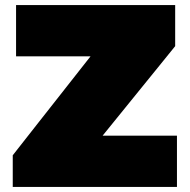

<svg xmlns="http://www.w3.org/2000/svg" viewBox="-20 -733 744 753"><path d="M30 0V-124Q51.5 -151.5 78.5 -185.8Q105.5 -220 133 -255.2Q160.5 -290.5 184 -320L335 -512H43V-713H667V-552Q633 -510 600 -469.2Q567 -428.5 534.5 -388.5L382.5 -201H674V0Z"/></svg>

Font: Commissioner Black
Style: Regular
Weight: 900
Designer: Kostas Bartsokas
Foundry: Kostas Bartsokas
Version: Version 1.000; ttfautohint (v1.8.3)